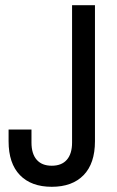

<svg xmlns="http://www.w3.org/2000/svg" viewBox="-20 -706 450 738"><path d="M179 12Q100 12 56.5 -33Q13 -78 13 -163V-208H101V-158Q101 -115 121 -92Q141 -69 179 -69Q217 -69 237 -92Q257 -115 257 -158V-686H345V-163Q345 -78 301.5 -33Q258 12 179 12Z"/></svg>

Font: Archivo Narrow
Style: Regular
Weight: 400
Designer: Hector Gatti
Foundry: Omnibus-Type
Version: Version 1.003